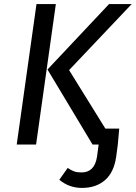

<svg xmlns="http://www.w3.org/2000/svg" viewBox="-20 -709 666 942"><path d="M254 -689 157 0H62L159 -689ZM497 -78H565L558 0L550 60Q539 137 495 175Q451 213 382 213Q319 213 271 173L312 115Q330 127 344 132Q358 137 380 137Q444 137 456 60L464 0H434L213 -368L515 -689H626L319 -365Z"/></svg>

Font: Fira Sans
Style: Italic
Weight: 400
Italic angle: -8°
Designer: bBox Type GmbH & Carrois Corporate GbR & Edenspiekermann AG
Foundry: bBox Type GmbH & Carrois Corporate GbR & Edenspiekermann AG
Version: Version 4.301